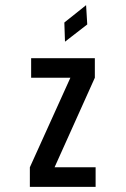

<svg xmlns="http://www.w3.org/2000/svg" viewBox="-20 -726 490 746"><path d="M96 0V-76L253.5 -424H101V-500H348.5V-424L192 -76H351.5V0ZM232.5 -564 230 -638.5 314.5 -706 319 -631Z"/></svg>

Font: Trispace Condensed
Style: Regular
Weight: 400
Width: 3
Designer: Tyler Finck
Foundry: Etcetera Type Company
Version: Version 1.210; ttfautohint (v1.8.3)